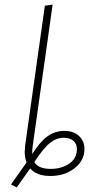

<svg xmlns="http://www.w3.org/2000/svg" viewBox="-20 -759 389 839"><path d="M349 -108Q349 -57 305.5 -23.5Q262 10 200 10Q140 10 112 -23L53 60L28 47L96 -49Q88 -70 88 -96Q88 -104 90 -124L176 -734L210 -739L123 -122Q120 -99 121 -86Q154 -139 187 -163Q220 -187 262 -187Q301 -187 325 -165Q349 -143 349 -108ZM316 -107Q316 -131 300.5 -144Q285 -157 259 -157Q227 -157 199 -135Q171 -113 130 -51Q147 -21 202 -21Q249 -21 282.5 -44Q316 -67 316 -107Z"/></svg>

Font: FiraGO UltraLight
Style: Italic
Weight: 200
Italic angle: -8°
Designer: bBox Type GmbH
Foundry: bBox Type GmbH
Version: Version 1.001